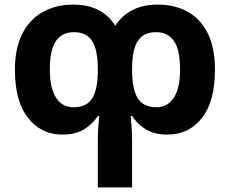

<svg xmlns="http://www.w3.org/2000/svg" viewBox="-20 -576 1001 836"><path d="M667 -556Q741 -556 797 -525Q853 -494 884.5 -431Q916 -368 916 -273Q916 -134 859 -62Q802 10 710 10Q651 10 614 -13.5Q577 -37 555 -71H549Q551 -49 553 -22Q555 5 555 37V240H406V37Q406 5 408 -22Q410 -49 412 -71H406Q384 -37 347 -13.5Q310 10 251 10Q160 10 102.5 -62Q45 -134 45 -273Q45 -368 78 -431Q111 -494 168.5 -525Q226 -556 299 -556Q424 -556 482 -464Q542 -556 667 -556ZM302 -436Q251 -436 224 -398Q197 -360 197 -273Q197 -191 224.5 -150Q252 -109 299 -109Q358 -109 382 -148.5Q406 -188 406 -271Q406 -361 380.5 -398.5Q355 -436 302 -436ZM659 -436Q606 -436 580.5 -398.5Q555 -361 555 -271Q555 -188 579.5 -148.5Q604 -109 662 -109Q709 -109 736.5 -150Q764 -191 764 -273Q764 -360 737 -398Q710 -436 659 -436Z"/></svg>

Font: RS Noto Sans
Style: Bold
Weight: 700
Designer: Monotype Design Team
Foundry: Monotype Imaging Inc.
Version: Version 3.10